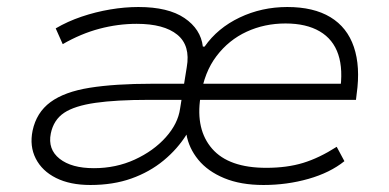

<svg xmlns="http://www.w3.org/2000/svg" viewBox="-20 -520 1111 548"><path d="M238 8Q180 8 140 -12Q100 -32 82 -67.5Q64 -103 73 -147Q84 -199 124 -228.5Q164 -258 236 -269.5Q308 -281 415 -281H528L520 -235H404Q312 -235 252.5 -226.5Q193 -218 163 -198Q133 -178 125 -139Q116 -94 150 -67Q184 -40 248 -40Q311 -40 364.5 -64.5Q418 -89 453 -128Q488 -167 494 -210L513 -328Q524 -390 486 -421Q448 -452 370 -452Q317 -452 264 -438Q211 -424 159 -394L139 -439Q173 -459 213 -472.5Q253 -486 294.5 -493Q336 -500 375 -500Q460 -500 506.5 -468.5Q553 -437 559 -387H564Q601 -440 664 -470Q727 -500 800 -500Q875 -500 923 -471Q971 -442 990 -386Q1009 -330 998 -252L996 -235H530L537 -281H980L950 -257Q960 -321 945.5 -364.5Q931 -408 892.5 -430.5Q854 -453 795 -453Q735 -453 684 -429.5Q633 -406 598 -360Q563 -314 553 -246L552 -242Q538 -150 585.5 -95.5Q633 -41 740 -41Q799 -41 845 -55Q891 -69 941 -101L963 -60Q922 -27 860.5 -9.5Q799 8 732 8Q667 8 620 -11.5Q573 -31 546 -64Q519 -97 512 -137H513Q487 -95 447 -62Q407 -29 355 -10.5Q303 8 238 8Z"/></svg>

Font: Nunito Sans 7pt SemiExpanded ExtraLight
Style: Italic
Weight: 250
Width: 6
Italic angle: -9°
Designer: Vernon Adams
Foundry: Vernon Adams
Version: Version 3.101;gftools[0.9.27]